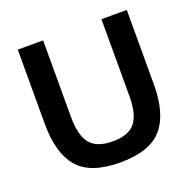

<svg xmlns="http://www.w3.org/2000/svg" viewBox="-121 -791 929 925"><g transform="rotate(-20 343.5 -328.0)"><path d="M344 12Q192 12 128 -62Q64 -136 64 -286V-668H194V-273Q194 -181 228.5 -138.5Q263 -96 344 -96Q426 -96 459.5 -138.5Q493 -181 493 -273V-668H623V-286Q623 -136 559 -62Q495 12 344 12Z"/></g></svg>

Font: Atkinson Hyperlegible Next SemiBold
Style: Regular
Weight: 600
Designer: Elliott Scott, Megan Eiswerth, Linus Boman, Theodore Petrosky, Letters from Sweden
Foundry: Applied Design Works, Letters from Sweden
Version: Version 2.001